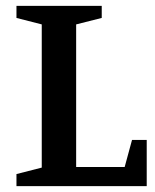

<svg xmlns="http://www.w3.org/2000/svg" viewBox="-20 -633 527 653"><path d="M36 0V-41L122 -63V-550L36 -572V-613H326V-572L239 -550V-65H404L429 -157H479V0Z"/></svg>

Font: Manuale SemiBold
Style: Regular
Weight: 600
Version: Version 1.002